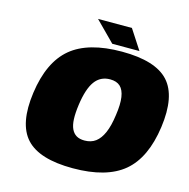

<svg xmlns="http://www.w3.org/2000/svg" viewBox="-125 -992 1118 1133"><g transform="rotate(15 434.0 -425.0)"><path d="M211.5 -632Q317 -720 522.5 -720Q728 -720 808 -632Q888 -544 861 -350Q834 -156 729 -68Q624 20 418.5 20Q213 20 132.5 -68Q52 -156 79 -350Q106 -544 211.5 -632ZM497 -544Q438 -544 404 -497.5Q370 -451 356 -350Q349 -299 350.5 -262.5Q352 -226 363 -202.5Q374 -179 393.5 -167.5Q413 -156 443 -156Q483 -156 510.5 -176.5Q538 -197 556.5 -239.5Q575 -282 584 -350Q594 -417 587.5 -460Q581 -503 559 -523.5Q537 -544 497 -544ZM542 -870 620 -750H454L335 -870Z"/></g></svg>

Font: Fivo Sans Modern ExtBlk
Style: Regular
Weight: 900
Designer: Alexander Slobzheninov
Foundry: Alexander Slobzheninov
Version: 1.0